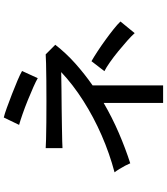

<svg xmlns="http://www.w3.org/2000/svg" viewBox="48 -908 903 1040"><g transform="rotate(-90 500.0 -388.5)"><path d="M462 43V-279Q383 -233 299.5 -197Q216 -161 135 -135Q131 -145 122.5 -161.5Q114 -178 104 -194Q94 -210 86 -220Q188 -247 286.5 -290Q385 -333 473 -389Q561 -445 629 -509Q586 -508 534 -507.5Q482 -507 429.5 -506.5Q377 -506 331.5 -505Q286 -504 255 -503.5Q224 -503 217 -502V-593Q228 -592 265.5 -591Q303 -590 357 -589.5Q411 -589 470 -589Q529 -589 583 -589.5Q637 -590 675.5 -591Q714 -592 725 -593L777 -541Q732 -483 676 -433Q620 -383 557 -339V43ZM596 -636Q581 -645 548.5 -659.5Q516 -674 476.5 -690Q437 -706 401 -718.5Q365 -731 343 -737L383 -820Q401 -816 435.5 -803.5Q470 -791 510 -775.5Q550 -760 584 -745.5Q618 -731 635 -721ZM840 -111Q824 -129 797.5 -152.5Q771 -176 741 -200.5Q711 -225 682.5 -245Q654 -265 634 -275L688 -345Q711 -332 741.5 -312Q772 -292 803 -269.5Q834 -247 861 -225.5Q888 -204 903 -188Z"/></g></svg>

Font: Zen Kaku Gothic New Medium
Style: Regular
Weight: 500
Designer: Yoshimichi Ohira
Foundry: Positype
Version: Version 1.002